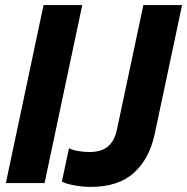

<svg xmlns="http://www.w3.org/2000/svg" viewBox="-20 -719 735 754"><path d="M151 -699H303L155 0H3ZM223 -6 251 -137Q264 -130 286 -126Q308 -122 331 -122Q377 -122 403 -143Q429 -164 439 -209L543 -699H695L588 -195Q567 -95 505.5 -40Q444 15 336 15Q305 15 272 9Q239 3 223 -6Z"/></svg>

Font: Prompt SemiBold
Style: Italic
Weight: 600
Italic angle: -12°
Designer: Katatrad Team
Foundry: CadsonDemak
Version: Version 1.001